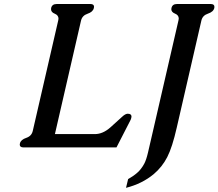

<svg xmlns="http://www.w3.org/2000/svg" viewBox="-20 -715 1074 944"><path d="M849.1 -87.9Q827.1 9.3 802.2 57.6Q777.3 106 735.8 141.1Q678.7 188.5 599.6 208.5L609.9 165.5Q635.3 151.4 654.3 134.8Q673.8 118.2 689 90.3Q699.2 71.3 707.5 35.6Q715.8 0 735.4 -85L857.4 -614.3Q858.4 -619.1 858.9 -623.5Q858.9 -640.6 840.8 -647.9Q822.3 -655.3 822.3 -669.9Q822.3 -672.9 823.2 -675.8Q827.6 -695.3 850.1 -695.3H1015.6Q1034.2 -695.3 1034.2 -681.6Q1034.2 -678.7 1033.7 -675.8Q1029.3 -656.7 1002.4 -647.9Q976.1 -639.2 970.2 -614.3ZM250 -55.7H446.3Q485.4 -55.7 522.5 -88.4Q559.1 -121.1 580.1 -140.6Q596.2 -155.8 607.9 -155.8Q626.5 -155.8 626.5 -142.1Q626.5 -139.2 625.5 -135.7Q624 -128.4 621.1 -123.5L552.7 9.8H95.7Q77.1 9.8 77.1 -3.9Q77.1 -6.8 78.1 -10.3Q82.5 -28.3 108.9 -37.1Q135.3 -45.9 141.1 -71.3L266.1 -613.8Q267.1 -618.7 267.6 -623Q267.6 -640.1 249.5 -647.5Q231 -654.8 231 -669.4Q231 -672.4 231.4 -675.3Q235.8 -695.3 258.8 -695.3H424.3Q442.4 -695.3 442.4 -681.6Q442.4 -678.7 441.4 -675.3Q437 -656.2 410.6 -647.5Q384.3 -638.7 378.4 -613.8Z"/></svg>

Font: Caudex
Style: Bold
Weight: 700
Italic angle: -13°
Version: Version 1.04